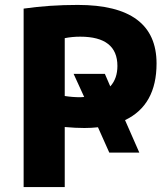

<svg xmlns="http://www.w3.org/2000/svg" viewBox="-20 -760 682 780"><path d="M546 -140H424L378 -243Q352 -240 323 -240Q287 -240 243 -244V0H76V-725Q180 -740 296 -740Q616 -740 616 -502Q616 -333 488 -272ZM322 -366 279 -460H406L428 -409Q457 -441 457 -492Q457 -611 306 -611Q273 -611 243 -605V-370Q275 -365 306 -365Q308 -365 314 -365.5Q320 -366 322 -366Z"/></svg>

Font: M PLUS 1p ExtraBold
Style: Regular
Weight: 800
Version: Version 1.062